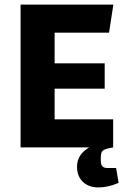

<svg xmlns="http://www.w3.org/2000/svg" viewBox="-20 -645 557 840"><path d="M499 155Q453 175 411 175Q368 175 342.5 150.5Q317 126 317 84Q317 31 370 0H70V-625H476L457 -502H219V-368H438V-257H219V-123H475V0L459 3Q435 8 428 16Q421 24 421 44V57Q421 74 427.5 82Q434 90 450 90H488Z"/></svg>

Font: Changa SemiBold
Style: Regular
Weight: 600
Designer: Eduardo Rodriguez Tunni
Foundry: Eduardo Rodriguez Tunni
Version: Version 2.002; ttfautohint (v1.5) -l 8 -r 50 -G 150 -x 14 -H